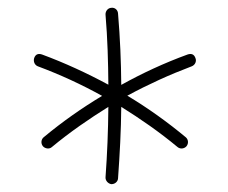

<svg xmlns="http://www.w3.org/2000/svg" viewBox="-20 -693 586 494"><path d="M90.3 -316.9C95.7 -310.5 106.9 -308.6 113.3 -314.5C160.2 -353.5 209.5 -387.2 258.8 -418C258.3 -356.9 255.9 -296.9 251.5 -236.8C251 -228.5 257.8 -220.7 266.1 -219.2C275.4 -218.8 283.2 -225.6 283.7 -233.9C288.1 -296.4 291.5 -356 292 -418C341.3 -387.2 390.1 -353.5 437 -314.5C444.3 -308.6 454.6 -310.5 460 -316.9C465.8 -324.2 464.4 -334.5 458 -339.8C409.7 -379.9 359.9 -415.5 307.6 -446.8C360.8 -475.6 416.5 -501 473.6 -522.5C481.9 -525.9 486.3 -535.2 482.9 -543.5C479.5 -553.2 472.7 -556.2 462.4 -552.7C402.3 -530.8 345.7 -504.4 292 -474.6C291.5 -534.7 289.1 -594.2 283.7 -658.2C283.2 -667.5 275.4 -674.3 266.1 -672.9C257.8 -672.4 251 -664.6 251.5 -655.3C256.8 -593.3 258.3 -533.2 258.8 -475.1C203.6 -504.9 146.5 -531.2 88.4 -552.7C78.1 -556.2 71.3 -553.2 67.9 -543.5C65.4 -535.2 68.8 -525.9 77.1 -522.5C134.8 -501 189.9 -475.6 242.7 -446.3C191.4 -415.5 141.1 -380.4 92.3 -339.8C85.9 -334.5 84.5 -324.2 90.3 -316.9Z"/></svg>

Font: Mikhak ExtraLight
Style: Regular
Weight: 200
Designer: Amin Abedi
Version: Version 3.2